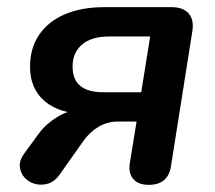

<svg xmlns="http://www.w3.org/2000/svg" viewBox="-20 -509 601 537"><path d="M396 8Q367 8 353 -8Q339 -24 343 -52L362 -169H309Q280 -169 255 -154Q230 -139 212 -113L147 -21Q133 -1 114.5 4.5Q96 10 78.5 5.5Q61 1 49 -12Q37 -25 35.5 -43Q34 -61 48 -80L89 -136Q109 -163 140.5 -182Q172 -201 200 -201H223L222 -190Q146 -191 105 -226Q64 -261 64 -322Q64 -375 90 -412.5Q116 -450 162.5 -469.5Q209 -489 272 -489H460Q492 -489 507.5 -471.5Q523 -454 518 -422L458 -43Q454 -18 438.5 -5Q423 8 396 8ZM268 -251H375L400 -407H286Q236 -407 209.5 -384.5Q183 -362 183 -323Q183 -286 205 -268.5Q227 -251 268 -251Z"/></svg>

Font: Nunito ExtraLight
Style: Italic
Weight: 200
Italic angle: -9°
Designer: Vernon Adams
Foundry: Vernon Adams
Version: Version 3.602